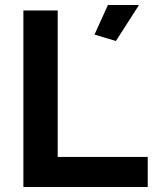

<svg xmlns="http://www.w3.org/2000/svg" viewBox="-20 -752 624 772"><path d="M446 -587 539 -732H414L360 -613ZM74 0H574V-121H212V-710H74Z"/></svg>

Font: FIGSv2-sans-serif
Style: Bold
Weight: 700
Designer: Matt McInerney, Pablo Impallari, Rodrigo Fuenzalida,Mirko Velimirovic
Foundry: Matt McInerney, Pablo Impallari, Rodrigo Fuenzalida
Version: Version 4.021;hotconv 1.0.109;makeotfexe 2.5.65596